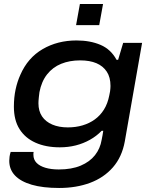

<svg xmlns="http://www.w3.org/2000/svg" viewBox="-20 -740 754 954"><path d="M274 194Q193 194 138 178Q83 162 54.5 132Q26 102 26 59Q26 50 27.5 38.5Q29 27 33 15H147Q146 20 146 23Q146 26 146 29Q146 53 161.5 69Q177 85 205.5 93.5Q234 102 272 102Q336 102 381 83Q426 64 452 31Q478 -2 485 -45Q487 -57 489.5 -68Q492 -79 493 -90H485Q460 -64 427 -45.5Q394 -27 356.5 -17.5Q319 -8 277 -8Q208 -8 156.5 -31Q105 -54 77 -98.5Q49 -143 49 -210Q49 -256 57.5 -295.5Q66 -335 81 -368Q118 -453 192 -496Q266 -539 360 -539Q428 -539 479.5 -517Q531 -495 559 -443H567L592 -527H686L600 -37Q586 40 541 91.5Q496 143 427.5 168.5Q359 194 274 194ZM317 -107Q356 -107 390 -117Q424 -127 451 -146.5Q478 -166 496.5 -195.5Q515 -225 523 -266Q526 -278 527 -286.5Q528 -295 528.5 -301.5Q529 -308 529 -313Q529 -356 510.5 -384Q492 -412 459 -426Q426 -440 378 -440Q326 -440 284 -423Q242 -406 214 -370.5Q186 -335 176 -282Q174 -267 173 -257Q172 -247 171.5 -240Q171 -233 171 -227Q171 -188 189 -161.5Q207 -135 240 -121Q273 -107 317 -107ZM358 -615 377 -720H492L473 -615Z"/></svg>

Font: Archivo Expanded Medium
Style: Italic
Weight: 500
Width: 7
Italic angle: -10°
Designer: Hector Gatti
Foundry: Omnibus-Type
Version: Version 2.001